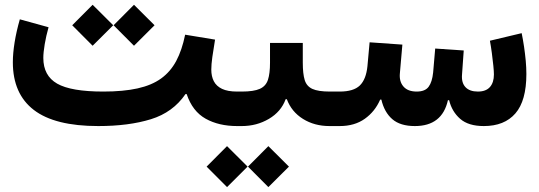

<svg xmlns="http://www.w3.org/2000/svg" viewBox="-20 -520 2224 792"><path d="M867.1 -356.6 743.7 -376.9Q730.8 -313.3 707 -268.7Q683.2 -224.1 644.4 -196.1Q605.6 -168.2 547.2 -155.3Q488.7 -142.3 406.2 -142.3Q272.9 -142.3 215.8 -175Q158.7 -207.7 158.7 -281Q158.7 -303.2 164.4 -337.4Q170.1 -371.6 180.3 -407.6L61.8 -440.3Q47.6 -390.8 40.3 -345.5Q33 -300.2 33 -263.2Q33 -133 119.5 -66.5Q206 0 385.5 0Q511.2 0 602.4 -28.2Q693.5 -56.3 745.1 -131.9H750Q773.8 -60.9 828.2 -30.4Q882.5 0 958.2 0H958.7V-142.3H958.2Q919.2 -142.3 895.8 -153.5Q872.4 -164.7 862 -185Q851.6 -205.3 851.6 -232.9Q851.6 -254 855.9 -284.8Q860.1 -315.6 867.1 -356.6ZM277.9 -415.8 362.1 -331.3 447 -415.8 362.1 -500.3ZM448.5 -415.8 532.7 -331.3 617.5 -415.8 532.7 -500.3Z M1229 -261.1V-342.8H1093.8V-261.1Q1093.8 -217 1085.3 -190.9Q1076.8 -164.8 1051.9 -153.6Q1026.9 -142.3 977.4 -142.3H958.5Q947.4 -142.3 942.9 -125.5Q938.3 -108.8 938.3 -71.5Q938.3 -33.9 942.9 -16.9Q947.4 0 958.5 0H977.4Q1038.8 0 1089.1 -29.6Q1139.5 -59.2 1158.3 -110.7H1163.2Q1182.5 -59 1229.8 -29.5Q1277.1 0 1339.1 0H1362.4V-142.3H1340.4Q1292.4 -142.3 1268.5 -153.3Q1244.6 -164.3 1236.8 -190.2Q1229 -216.1 1229 -261.1ZM832.3 167.3 916.5 251.8 1001.3 167.3 916.5 82.8ZM1002.9 167.3 1087 251.8 1171.9 167.3 1087 82.8Z M1698.9 -142.3Q1662.1 -142.3 1644.1 -163.3Q1626 -184.2 1629.6 -218.6L1639.8 -336L1504.6 -345.5L1495.7 -247Q1490.2 -192.6 1464.3 -167.4Q1438.4 -142.3 1381.3 -142.3H1362.3Q1351.7 -142.3 1346.9 -126.2Q1342.1 -110 1342.1 -72.5Q1342.1 -34.4 1347.1 -17.2Q1352 0 1362.3 0H1381.3Q1442.7 0 1484.8 -30Q1527 -60.1 1548.2 -109.1H1553.1Q1565.3 -57 1598.2 -28.5Q1631.1 0 1691.2 0Q1803.9 0 1827.7 -106.7H1832.6Q1844.2 -59.5 1878.2 -29.8Q1912.2 0 1975.7 0Q2060.7 0 2106 -52.2Q2151.3 -104.5 2151.3 -214.7Q2151.3 -240.3 2148.7 -269.2Q2146 -298.2 2141.7 -327.5Q2137.3 -356.9 2131.9 -383.2L2000.9 -352Q2005.3 -328.5 2008.9 -300.9Q2012.5 -273.2 2015 -249.3Q2017.4 -225.4 2017.4 -212.9Q2017.4 -179.7 2001 -161Q1984.5 -142.3 1951.3 -142.3Q1917 -142.3 1899.9 -160.7Q1882.8 -179.2 1885.9 -213.1L1892.9 -311.8L1775.2 -319.8L1766.7 -221.1Q1762.8 -182 1748.1 -162.1Q1733.5 -142.3 1698.9 -142.3Z"/></svg>

Font: Estedad VF
Style: Regular
Weight: 100
Designer: Amin Abedi
Version: Version 7.3